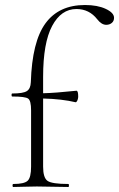

<svg xmlns="http://www.w3.org/2000/svg" viewBox="-20 -746 475 766"><path d="M319 -726Q369 -726 402 -710.5Q435 -695 435 -675Q435 -662 426 -654.5Q417 -647 404 -647Q385 -647 368 -669Q336 -710 285 -710Q224 -710 188 -642.5Q152 -575 152 -439V-374Q199 -375 285 -384Q292 -384 292 -361Q292 -356 290.5 -350.5Q289 -345 286.5 -341.5Q284 -338 282 -338Q228 -351 152 -353V-81Q152 -37 169.5 -24.5Q187 -12 253 -12Q255 -12 255 -6Q255 0 253 0Q231 0 189.5 -1Q148 -2 127 -2Q108 -2 76 -1Q44 0 33 0Q30 0 30 -6Q30 -12 33 -12Q77 -12 90.5 -25Q104 -38 104 -81V-306Q104 -344 92.5 -352.5Q81 -361 29 -361Q26 -361 26 -367Q26 -373 29 -373Q72 -373 87 -382.5Q102 -392 103 -418Q108 -580 161.5 -653Q215 -726 319 -726Z"/></svg>

Font: t
Style: Regular
Weight: 300
Designer: Christian Thalmann (Catharsis Fonts)
Version: Version 1.000;PS 002.000;hotconv 1.0.88;makeotf.lib2.5.64775